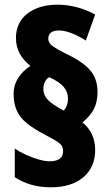

<svg xmlns="http://www.w3.org/2000/svg" viewBox="-20 -781 476 819"><path d="M38 -382Q38 -417 57 -447.5Q76 -478 110 -500Q48 -548 48 -619Q48 -685 97 -723Q146 -761 225 -761Q308 -761 386 -719L346 -608Q315 -628 285 -639.5Q255 -651 232 -651Q186 -651 186 -616Q186 -597 205.5 -583.5Q225 -570 259 -553Q332 -519 364 -482Q396 -445 396 -389Q396 -346 380.5 -316Q365 -286 332 -259Q386 -214 386 -141Q386 -68 335.5 -25Q285 18 196 18Q109 18 43 -25V-147Q64 -133 91.5 -120.5Q119 -108 146 -100.5Q173 -93 191 -93Q249 -93 249 -135Q249 -149 244 -158Q239 -167 224 -177Q209 -187 178 -203Q126 -230 95.5 -254.5Q65 -279 51.5 -309.5Q38 -340 38 -382ZM165 -401Q165 -379 178.5 -361.5Q192 -344 226 -324L252 -309Q270 -330 270 -360Q270 -389 251.5 -410.5Q233 -432 190 -452Q165 -436 165 -401Z"/></svg>

Font: Noto Sans Sinhala ExtraCondensed Black
Style: Regular
Weight: 900
Width: 2
Designer: Jelle Bosma - Monotype Design Team
Foundry: Monotype Imaging Inc.
Version: Version 2.006; ttfautohint (v1.8.4.7-5d5b)